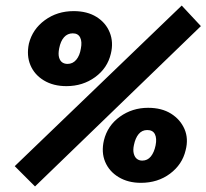

<svg xmlns="http://www.w3.org/2000/svg" viewBox="-20 -653 743 691"><path d="M106 18 33 -55 634 -633 703 -559ZM487 5Q441 5 407 -15.5Q373 -36 358.5 -70.5Q344 -105 354 -148Q367 -201 411.5 -233Q456 -265 513 -265Q562 -265 595.5 -244Q629 -223 644 -188.5Q659 -154 648 -112Q636 -61 592 -28Q548 5 487 5ZM492 -75Q511 -75 523 -90Q535 -105 540 -130Q545 -155 537.5 -170Q530 -185 510 -185Q491 -185 479 -170.5Q467 -156 462 -131Q458 -113 461.5 -100Q465 -87 473 -81Q481 -75 492 -75ZM219 -343Q172 -343 138 -363.5Q104 -384 89.5 -418.5Q75 -453 84 -496Q97 -548 141.5 -580.5Q186 -613 245 -613Q294 -613 327.5 -592Q361 -571 375 -536Q389 -501 379 -460Q367 -408 322.5 -375.5Q278 -343 219 -343ZM223 -423Q242 -423 254.5 -438Q267 -453 271 -478Q276 -503 268.5 -518Q261 -533 242 -533Q223 -533 210.5 -519Q198 -505 193 -479Q189 -459 192.5 -446.5Q196 -434 204 -428.5Q212 -423 223 -423Z"/></svg>

Font: Ysabeau Black
Style: Italic
Weight: 900
Italic angle: -12°
Version: Version 2.000;gftools[0.9.27.dev2+g8671c4b]